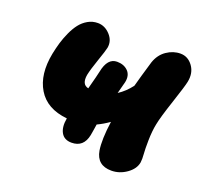

<svg xmlns="http://www.w3.org/2000/svg" viewBox="-100 -666 828 777"><g transform="rotate(20 314.5 -277.5)"><path d="M261.2 -57.1Q229.5 -57.1 216.3 -80.6Q203.1 -104 210 -142.1V-143.1Q121.6 -151.9 84.5 -213.4Q47.4 -274.9 65.9 -369.1Q71.3 -395.5 78.1 -418.7Q85 -441.9 96.2 -466.6Q107.4 -491.2 121.1 -508.8Q134.8 -526.4 154.3 -537.6Q173.8 -548.8 196.8 -548.8Q227.1 -548.8 250 -523.9Q272.9 -499 267.1 -467.8Q264.2 -453.6 248.3 -408Q232.4 -362.3 227.1 -336.9Q219.7 -293.5 250 -287.1Q267.1 -351.1 270 -366.2Q282.2 -428.2 323.2 -428.2Q353 -428.2 370.6 -410.4Q388.2 -392.6 381.8 -361.8Q381.3 -358.4 368.2 -310.1Q398.4 -329.6 421.9 -360.8Q432.1 -399.4 454.1 -473.1Q466.3 -508.8 494.1 -527.8Q522 -546.9 553.2 -546.9Q585.9 -546.9 606.7 -518.1Q627.4 -489.3 619.1 -449.2Q615.2 -429.2 589.6 -352.3Q564 -275.4 558.1 -244.1Q551.8 -213.4 551 -173.8Q550.3 -134.3 552 -113.8Q553.7 -93.3 551.8 -78.1Q546.9 -48.8 516.6 -27.3Q486.3 -5.9 451.2 -5.9Q389.2 -5.9 378.9 -65.9Q371.6 -111.3 382.8 -190.9Q357.4 -172.9 332 -161.1Q331.1 -154.3 328.4 -137.7Q325.7 -121.1 324.2 -112.8Q313 -57.1 261.2 -57.1Z"/></g></svg>

Font: Shantell Sans Bouncy
Style: Italic
Weight: 800
Italic angle: -11.31°
Designer: Stephen Nixon, Anya Danilova, Shantell Martin
Foundry: Arrow Type
Version: Version 1.006;[9816181b4]